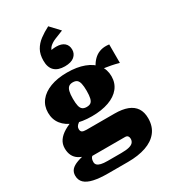

<svg xmlns="http://www.w3.org/2000/svg" viewBox="-275 -1047 1255 1421"><g transform="rotate(-30 353.0 -336.5)"><path d="M376 -919 449 -841Q410 -826 377.5 -812.5Q345 -799 326 -780.5Q307 -762 305 -732L289 -746Q302 -754 317.5 -756.5Q333 -759 352 -759Q396 -759 420 -738.5Q444 -718 444 -681Q444 -646 417 -623Q390 -600 336 -600Q278 -600 248 -629Q218 -658 218 -715Q218 -769 238.5 -805.5Q259 -842 295 -869Q331 -896 376 -919ZM700 -419Q664 -429 635 -434.5Q606 -440 581.5 -443.5Q557 -447 531 -449L506 -437Q522 -473 539.5 -501Q557 -529 579.5 -547.5Q602 -566 631.5 -574Q661 -582 700 -577ZM325 -180Q241 -180 180.5 -202Q120 -224 87.5 -265.5Q55 -307 55 -365Q55 -423 88 -465Q121 -507 181.5 -530Q242 -553 325 -553Q408 -553 469.5 -530Q531 -507 564 -465Q597 -423 597 -365Q597 -307 564 -265.5Q531 -224 469.5 -202Q408 -180 325 -180ZM325 -259Q348 -259 360.5 -268.5Q373 -278 378.5 -301Q384 -324 384 -363Q384 -402 378.5 -425.5Q373 -449 360.5 -459Q348 -469 325 -469Q304 -469 291 -459Q278 -449 272 -425.5Q266 -402 266 -363Q266 -324 271.5 -301Q277 -278 290.5 -268.5Q304 -259 325 -259ZM216 246Q143 246 94 235Q45 224 20.5 200.5Q-4 177 -4 139Q-4 109 13.5 89Q31 69 70 55Q109 41 174 30L209 55Q190 64 180 73.5Q170 83 166.5 93.5Q163 104 163 119Q163 134 173 144Q183 154 204 159Q225 164 259 164H375Q418 164 443 157.5Q468 151 478.5 138Q489 125 489 107Q489 93 482 84Q475 75 458 75H128L142 53Q107 45 81.5 29Q56 13 43 -13Q30 -39 30 -75Q30 -112 50 -141Q70 -170 108 -192.5Q146 -215 199 -231L255 -211Q232 -200 217.5 -189.5Q203 -179 197 -169Q191 -159 191 -147Q191 -129 201.5 -121.5Q212 -114 238 -114H478Q544 -114 588 -97Q632 -80 654.5 -46Q677 -12 677 40Q677 109 641 155Q605 201 539.5 223.5Q474 246 386 246Z"/></g></svg>

Font: Roboto Serif 20pt Black
Style: Regular
Weight: 900
Version: Version 1.008